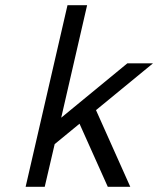

<svg xmlns="http://www.w3.org/2000/svg" viewBox="-20 -714 605 734"><path d="M78 0 238 -694H313L214 -264L467 -472H565L347 -293L478 0H392L284 -241L189 -163L151 0Z"/></svg>

Font: Coval
Style: Light Italic
Weight: 300
Foundry: Context Ltd
Version: Version 001.000